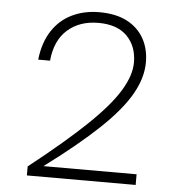

<svg xmlns="http://www.w3.org/2000/svg" viewBox="-51 -759 753 807"><g transform="rotate(5 325.0 -355.0)"><path d="M92 0V-38Q239 -154 328.5 -239.5Q418 -325 458.5 -391Q499 -457 499 -512Q499 -580 457.5 -622.5Q416 -665 336 -665Q257 -665 206 -620Q155 -575 147 -489H97Q105 -561 137 -610.5Q169 -660 220.5 -685Q272 -710 336 -710Q406 -710 453 -685.5Q500 -661 524.5 -617.5Q549 -574 549 -517Q549 -452 510 -383Q471 -314 385 -232Q299 -150 158 -45H551V0Z"/></g></svg>

Font: Azeret Mono Thin
Style: Regular
Weight: 100
Designer: Martin Vácha
Foundry: Displaay
Version: Version 1.002